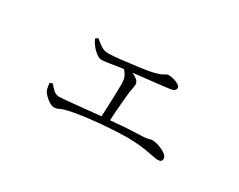

<svg xmlns="http://www.w3.org/2000/svg" viewBox="-61 -696 1121 902"><g transform="rotate(30 500.0 -245.5)"><path d="M260 -45Q249 -45 235 -53.5Q221 -62 209.5 -73.5Q198 -85 194 -93Q190 -101 188.5 -110.5Q187 -120 185 -134L200 -140Q211 -125 225 -112.5Q239 -100 258 -100Q268 -100 300.5 -103Q333 -106 379.5 -111Q426 -116 479.5 -121Q533 -126 587 -130Q641 -134 688 -135Q712 -136 722 -139.5Q732 -143 739 -143Q750 -143 765 -139Q780 -135 794.5 -128Q809 -121 818.5 -112Q828 -103 828 -93Q828 -84 822.5 -79.5Q817 -75 806 -75Q797 -75 778 -79Q759 -83 730.5 -87.5Q702 -92 665 -94Q634 -96 587.5 -94Q541 -92 489.5 -87.5Q438 -83 392 -76.5Q346 -70 316 -62Q295 -57 284.5 -51Q274 -45 260 -45ZM474 -103Q476 -131 477.5 -169.5Q479 -208 480 -244Q481 -280 481 -298Q481 -323 474 -338.5Q467 -354 450 -371L463 -384Q476 -380 489.5 -374.5Q503 -369 514 -362.5Q525 -356 532 -348Q539 -340 539 -330Q539 -320 536.5 -309Q534 -298 532 -285Q530 -267 527 -234.5Q524 -202 521.5 -167Q519 -132 518 -104ZM344 -350Q331 -350 320.5 -357Q310 -364 299 -374Q291 -382 281.5 -394.5Q272 -407 266 -422L279 -431Q297 -415 315 -403.5Q333 -392 354 -392Q376 -392 421 -397Q466 -402 524 -410Q569 -416 592.5 -422.5Q616 -429 626 -434.5Q636 -440 640.5 -443Q645 -446 653 -446Q666 -446 681.5 -441.5Q697 -437 708 -430Q719 -423 719 -415Q719 -407 713 -401Q707 -395 692 -393Q680 -391 654 -388Q628 -385 596 -381.5Q564 -378 532.5 -374.5Q501 -371 477 -368Q432 -363 396 -356.5Q360 -350 344 -350Z"/></g></svg>

Font: Noto Serif JP ExtraLight
Style: Regular
Weight: 200
Designer: Ryoko NISHIZUKA  (kana & ideographs); Frank Grießhammer (Latin, Greek & Cyrillic); Wenlong ZHANG  (bopomofo); Sandoll Co
Foundry: Adobe
Version: Version 2.002-H1;hotconv 1.1.0;makeotfexe 2.6.0